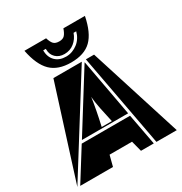

<svg xmlns="http://www.w3.org/2000/svg" viewBox="-214 -1105 1191 1259"><g transform="rotate(-30 382.0 -475.0)"><path d="M487 0 466 -81H296L275 0H27L174 -235H540L584 0ZM187 -255 456 -686H458L537 -255ZM536 -700 758 0H604L474 -700ZM228 -700H443L7 -3ZM419 -264Q406 -320 395 -375.5Q384 -431 381 -469Q376 -431 365.5 -376Q355 -321 342 -264ZM5 0 7 -3ZM611 -950Q588 -834 535 -782Q482 -730 381 -730Q283 -730 229.5 -782Q176 -834 153 -950H317Q327 -917 340.5 -903Q354 -889 383 -889Q410 -889 423.5 -903.5Q437 -918 448 -950ZM261 -891Q261 -840 291 -810Q321 -780 372 -780Q397 -780 419.5 -788.5Q442 -797 460.5 -811.5Q479 -826 492 -846.5Q505 -867 511 -891H491Q477 -851 445.5 -825.5Q414 -800 371 -800Q331 -800 306 -824Q281 -848 281 -885V-891Z"/></g></svg>

Font: J.M. Nexus Grotesque
Style: Regular
Weight: 900
Designer: deFharo
Foundry: deFharo
Version: Version 3.003